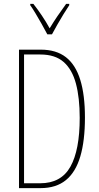

<svg xmlns="http://www.w3.org/2000/svg" viewBox="-20 -970 512 990"><path d="M418 -364Q418 -244 394 -163Q370 -82 319.5 -41Q269 0 189 0H78V-714H190Q270 -714 320 -675Q370 -636 394 -558Q418 -480 418 -364ZM391 -362Q391 -466 371.5 -539Q352 -612 308 -650.5Q264 -689 188 -689H104V-25H187Q295 -25 343 -110.5Q391 -196 391 -362ZM224 -793Q211 -818 194.5 -847Q178 -876 162.5 -902Q147 -928 136 -943V-950H152Q172 -925 195 -891Q218 -857 236 -824Q256 -857 276 -886.5Q296 -916 321 -950H337V-943Q323 -922 307 -896Q291 -870 276 -843.5Q261 -817 248 -793Z"/></svg>

Font: Noto Sans Khmer ExtraCondensed Thin
Style: Regular
Weight: 250
Width: 2
Designer: Danh Hong and the Monotype Design Team
Foundry: Monotype Imaging Inc.
Version: Version 2.004